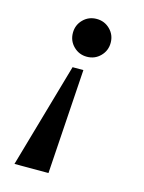

<svg xmlns="http://www.w3.org/2000/svg" viewBox="-104 -532 598 796"><g transform="rotate(15 194.5 -134.5)"><path d="M166 -250H212.4L183.1 199.7H37.1ZM211.4 -469.2Q245.1 -469.2 268.8 -445.8Q292.5 -422.4 292.5 -388.2Q292.5 -354.5 269 -330.8Q245.6 -307.1 211.4 -307.1Q177.7 -307.1 154.1 -330.6Q130.4 -354 130.4 -388.2Q130.4 -421.9 153.8 -445.6Q177.2 -469.2 211.4 -469.2Z"/></g></svg>

Font: Liberation Serif
Style: Bold Italic
Weight: 700
Italic angle: -16.333°
Designer: Steve Matteson
Foundry: Ascender Corporation
Version: Version 2.1.5